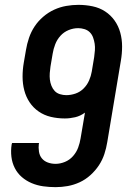

<svg xmlns="http://www.w3.org/2000/svg" viewBox="-20 -763 540 791"><path d="M209 8Q183 8 158 4.5Q133 1 110.5 -8.5Q88 -18 70 -33.5Q52 -49 41 -70.5Q30 -92 27 -117Q24 -142 28 -168Q29 -170 29 -171.5Q29 -173 30 -174H141Q141 -173 141 -172.5Q141 -172 140 -171Q138 -155 140.5 -138.5Q143 -122 152.5 -110.5Q162 -99 177 -93.5Q192 -88 209 -88Q228 -88 247.5 -96Q267 -104 281 -120Q295 -136 302 -155Q309 -174 312 -193L330 -299Q311 -285 289.5 -280Q268 -275 247 -275Q217 -275 189.5 -281.5Q162 -288 139.5 -303.5Q117 -319 102 -341.5Q87 -364 80 -391Q73 -418 73 -447Q73 -476 78 -505L87 -557Q91 -582 99.5 -607Q108 -632 122.5 -654Q137 -676 158 -694Q179 -712 203 -723Q227 -734 252.5 -738.5Q278 -743 303 -743Q333 -743 361.5 -737Q390 -731 413 -716Q436 -701 452 -678.5Q468 -656 475.5 -628.5Q483 -601 483 -571.5Q483 -542 478 -513L422 -178Q418 -153 410 -128.5Q402 -104 387.5 -82Q373 -60 352.5 -41.5Q332 -23 308 -12Q284 -1 259 3.5Q234 8 209 8ZM253 -371Q272 -371 291 -377.5Q310 -384 324.5 -398.5Q339 -413 347 -431.5Q355 -450 358 -468L368 -528Q370 -542 371 -556Q372 -570 370 -583Q368 -596 363.5 -608.5Q359 -621 350 -630Q341 -639 328 -643Q315 -647 302 -647Q282 -647 262.5 -639Q243 -631 229 -615.5Q215 -600 207.5 -580.5Q200 -561 197 -542L188 -489Q186 -476 185 -462Q184 -448 185.5 -435Q187 -422 192 -409.5Q197 -397 205.5 -388Q214 -379 227 -375Q240 -371 253 -371Z"/></svg>

Font: Iosevka SS04
Style: Bold Italic
Weight: 700
Italic angle: -9°
Monospace: yes
Designer: Belleve Invis
Foundry: Belleve Invis
Version: Version 19.0.0; ttfautohint (v1.8.4)